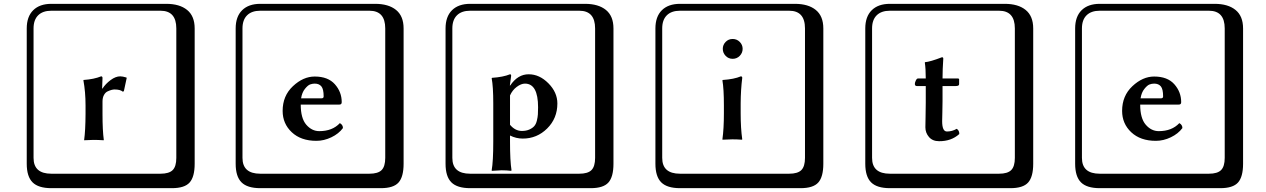

<svg xmlns="http://www.w3.org/2000/svg" viewBox="-20 -774 6633 1006"><path d="M517.1 -310.1Q533.2 -335 559.6 -354.5Q585.9 -374 609.9 -374Q622.1 -374 641.1 -368.2L644 -366.2L628.9 -295.9L623 -293.9Q609.9 -305.2 580.1 -305.2Q573.2 -305.2 564.7 -303Q556.2 -300.8 544.2 -295.4Q532.2 -290 524.7 -276.1Q517.1 -262.2 517.1 -242.2V-176.8Q517.1 -90.8 523.9 -41L522.9 -39.1Q494.1 -41 469.2 -41L420.9 -39.1V-41Q427.7 -88.9 428.2 -176.8V-221.2Q428.2 -293 417 -353L418 -355Q473.1 -358.9 509.8 -374Q516.6 -374 517.1 -366.2L515.1 -310.1ZM249 -717.8Q204.1 -717.8 179.9 -693.8Q155.8 -669.9 155.8 -625V53.2Q155.8 136.2 249 136.2H820.8Q865.7 136.2 884.8 117.2Q903.8 98.1 903.8 53.2V-625Q903.8 -717.8 820.8 -717.8ZM1000 84Q1000 152.8 973.4 182.4Q946.8 211.9 880.9 211.9H249Q181.2 211.9 150.6 181.4Q120.1 150.9 120.1 84V-625Q120.1 -687 154.1 -720.5Q188 -753.9 249 -753.9H851.1Q920.9 -753.9 960.4 -721.9Q1000 -689.9 1000 -625Z M1557.6 -258.8H1664.6Q1675.8 -258.8 1675.8 -269Q1675.8 -307.1 1663.8 -321.5Q1651.9 -335.9 1628.9 -335.9Q1616.7 -335.9 1604.7 -331.5Q1592.8 -327.1 1577.6 -308.3Q1562.5 -289.6 1557.6 -258.8ZM1760.7 -128.9Q1776.9 -120.1 1776.9 -103Q1754.9 -73.2 1716.3 -54.7Q1677.7 -36.1 1637.7 -36.1Q1556.6 -36.1 1508.8 -81.1Q1460.9 -126 1460.9 -192.9Q1460.9 -272 1514.9 -322.5Q1568.8 -373 1628.9 -373Q1698.7 -373 1734.6 -332.5Q1770.5 -292 1770.5 -238.8Q1770.5 -225.6 1757.8 -226.1H1555.7Q1555.7 -154.3 1584.7 -120.6Q1613.8 -86.9 1652.8 -86.9Q1721.7 -86.9 1760.7 -128.9ZM1343.8 -717.8Q1298.8 -717.8 1274.7 -693.8Q1250.5 -669.9 1250.5 -625V53.2Q1250.5 136.2 1343.8 136.2H1915.5Q1960.4 136.2 1979.5 117.2Q1998.5 98.1 1998.5 53.2V-625Q1998.5 -717.8 1915.5 -717.8ZM2094.7 84Q2094.7 152.8 2068.1 182.4Q2041.5 211.9 1975.6 211.9H1343.8Q1275.9 211.9 1245.4 181.4Q1214.8 150.9 1214.8 84V-625Q1214.8 -687 1248.8 -720.5Q1282.7 -753.9 1343.8 -753.9H1945.8Q2015.6 -753.9 2055.2 -721.9Q2094.7 -689.9 2094.7 -625Z M2652.3 -273.9V-120.1Q2679.2 -87.9 2714.4 -87.9Q2737.3 -87.9 2753.9 -95.5Q2770.5 -103 2779.5 -113.5Q2788.6 -124 2793 -142.1Q2797.4 -160.2 2798.3 -174.6Q2799.3 -189 2799.3 -211.9Q2799.3 -335.9 2730.5 -335.9Q2710.4 -335.9 2687.5 -318.8Q2664.6 -301.8 2652.3 -273.9ZM2564.5 -32.2V-231.9Q2564.5 -320.8 2556.2 -363.8L2558.1 -366.2Q2616.2 -370.1 2652.3 -384.8Q2658.2 -384.8 2658.2 -377L2651.4 -326.2H2653.3Q2693.4 -385.3 2750.5 -384.8Q2806.6 -384.8 2853.5 -337.4Q2900.4 -290 2900.4 -231.9Q2900.4 -153.8 2846.9 -100.8Q2793.5 -47.9 2719.2 -47.9Q2684.1 -47.9 2652.3 -64V-32.2Q2652.3 69.8 2660.2 118.2L2658.2 121.1Q2634.3 118.2 2608.4 118.2L2557.1 121.1L2556.2 118.2Q2564.5 71.8 2564.5 -32.2ZM2443.4 -717.8Q2398.4 -717.8 2374.3 -693.8Q2350.1 -669.9 2350.1 -625V53.2Q2350.1 136.2 2443.4 136.2H3015.1Q3060.1 136.2 3079.1 117.2Q3098.1 98.1 3098.1 53.2V-625Q3098.1 -717.8 3015.1 -717.8ZM3194.3 84Q3194.3 152.8 3167.7 182.4Q3141.1 211.9 3075.2 211.9H2443.4Q2375.5 211.9 2345 181.4Q2314.5 150.9 2314.5 84V-625Q2314.5 -687 2348.4 -720.5Q2382.3 -753.9 2443.4 -753.9H3045.4Q3115.2 -753.9 3154.8 -721.9Q3194.3 -689.9 3194.3 -625Z M3543 -717.8Q3498 -717.8 3473.9 -693.8Q3449.7 -669.9 3449.7 -625V53.2Q3449.7 136.2 3543 136.2H4114.7Q4159.7 136.2 4178.7 117.2Q4197.8 98.1 4197.8 53.2V-625Q4197.8 -717.8 4114.7 -717.8ZM4293.9 84Q4293.9 152.8 4267.3 182.4Q4240.7 211.9 4174.8 211.9H3543Q3475.1 211.9 3444.6 181.4Q3414.1 150.9 3414.1 84V-625Q3414.1 -687 3448 -720.5Q3481.9 -753.9 3543 -753.9H4145Q4214.8 -753.9 4254.4 -721.9Q4293.9 -689.9 4293.9 -625ZM3782 -481.4Q3767.1 -497.1 3767.1 -518.1Q3767.1 -539.1 3782 -554.4Q3796.9 -569.8 3818.8 -569.8Q3840.8 -569.8 3856 -554.4Q3871.1 -539.1 3871.1 -518.1Q3871.1 -497.1 3856 -481.4Q3840.8 -465.8 3818.8 -465.8Q3796.9 -465.8 3782 -481.4ZM3772.9 -221.2Q3772.9 -309.1 3765.1 -353L3767.1 -355Q3826.2 -358.9 3861.8 -374Q3868.7 -374 3869.1 -366.2Q3861.3 -305.2 3860.8 -232.9V-180.2Q3860.8 -101.1 3869.1 -43.9L3867.2 -42Q3842.3 -43.9 3816.9 -43.9L3766.1 -42L3765.1 -43.9Q3772.9 -99.1 3772.9 -180.2Z M4783.7 -323.2Q4773.9 -323.2 4773.4 -334Q4773.4 -341.8 4778.6 -352.3Q4783.7 -362.8 4789.6 -362.8H4830.6Q4830.6 -413.6 4825.7 -445.8L4826.7 -448.2Q4853.5 -450.2 4915.5 -474.1Q4922.4 -474.1 4922.4 -466.8Q4918.5 -409.7 4918.5 -362.8H4999.5Q5005.4 -362.8 5005.4 -357.9V-333Q5005.4 -323.2 4987.8 -323.2H4918.5V-245.1Q4918.5 -220.2 4917.5 -184.1Q4916.5 -147.9 4916.5 -139.2Q4916.5 -85 4941.4 -85Q4969.2 -85 4992.7 -99.1Q5006.8 -90.3 5006.3 -71.8Q4964.4 -33.7 4900.4 -34.2Q4866.2 -34.2 4847.4 -56.2Q4828.6 -78.1 4828.6 -106.9Q4828.6 -115.7 4829.6 -163.8Q4830.6 -211.9 4830.6 -236.8V-323.2ZM4642.6 -717.8Q4597.7 -717.8 4573.5 -693.8Q4549.3 -669.9 4549.3 -625V53.2Q4549.3 136.2 4642.6 136.2H5214.4Q5259.3 136.2 5278.3 117.2Q5297.4 98.1 5297.4 53.2V-625Q5297.4 -717.8 5214.4 -717.8ZM5393.6 84Q5393.6 152.8 5366.9 182.4Q5340.3 211.9 5274.4 211.9H4642.6Q4574.7 211.9 4544.2 181.4Q4513.7 150.9 4513.7 84V-625Q4513.7 -687 4547.6 -720.5Q4581.5 -753.9 4642.6 -753.9H5244.6Q5314.5 -753.9 5354 -721.9Q5393.6 -689.9 5393.6 -625Z M5956.1 -258.8H6063Q6074.2 -258.8 6074.2 -269Q6074.2 -307.1 6062.3 -321.5Q6050.3 -335.9 6027.3 -335.9Q6015.1 -335.9 6003.2 -331.5Q5991.2 -327.1 5976.1 -308.3Q5960.9 -289.6 5956.1 -258.8ZM6159.2 -128.9Q6175.3 -120.1 6175.3 -103Q6153.3 -73.2 6114.7 -54.7Q6076.2 -36.1 6036.1 -36.1Q5955.1 -36.1 5907.2 -81.1Q5859.4 -126 5859.4 -192.9Q5859.4 -272 5913.3 -322.5Q5967.3 -373 6027.3 -373Q6097.2 -373 6133.1 -332.5Q6168.9 -292 6168.9 -238.8Q6168.9 -225.6 6156.2 -226.1H5954.1Q5954.1 -154.3 5983.2 -120.6Q6012.2 -86.9 6051.3 -86.9Q6120.1 -86.9 6159.2 -128.9ZM5742.2 -717.8Q5697.3 -717.8 5673.1 -693.8Q5648.9 -669.9 5648.9 -625V53.2Q5648.9 136.2 5742.2 136.2H6314Q6358.9 136.2 6377.9 117.2Q6397 98.1 6397 53.2V-625Q6397 -717.8 6314 -717.8ZM6493.2 84Q6493.2 152.8 6466.6 182.4Q6439.9 211.9 6374 211.9H5742.2Q5674.3 211.9 5643.8 181.4Q5613.3 150.9 5613.3 84V-625Q5613.3 -687 5647.2 -720.5Q5681.2 -753.9 5742.2 -753.9H6344.2Q6414.1 -753.9 6453.6 -721.9Q6493.2 -689.9 6493.2 -625Z"/></svg>

Font: Linux Biolinum Keyboard
Style: Regular
Weight: 700
Designer: Philipp H. Poll
Foundry: Philipp H. Poll
Version: Version 0.6.1 ; ttfautohint (v0.9)